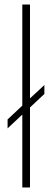

<svg xmlns="http://www.w3.org/2000/svg" viewBox="-20 -828 231 848"><path d="M78.5 0V-322L13.5 -261V-300.5L78.5 -361.5V-808H112.5V-393.5L176 -452.5V-413L112.5 -353.5V0Z"/></svg>

Font: Encode Sans SmCnd Th
Style: Regular
Weight: 100
Width: 4
Designer: Multiple Designers
Foundry: Impallari Type
Version: Version 3.002; ttfautohint (v1.8.3) -l 8 -r 50 -G 200 -x 14 